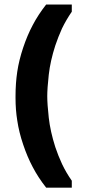

<svg xmlns="http://www.w3.org/2000/svg" viewBox="-20 -740 393 863"><path d="M192.4 -307.6Q192.4 -272.5 199.2 -210.9Q206.1 -149.4 228.5 -79.1Q241.2 -41 258.8 -2.9Q277.3 36.1 302.7 72.3Q302.7 83 302.7 103.5Q273.4 103.5 245.1 103.5Q215.8 103.5 187.5 103.5Q151.4 57.6 127 10.7Q102.5 -35.2 84 -90.8Q65.4 -145.5 57.6 -198.2Q49.8 -246.1 49.8 -299.8Q49.8 -303.7 49.8 -307.6Q49.8 -366.2 57.6 -418Q65.4 -469.7 84 -525.4Q102.5 -581.1 127 -627Q151.4 -673.8 187.5 -719.7Q225.6 -719.7 302.7 -719.7Q302.7 -709 302.7 -687.5Q277.3 -650.4 258.8 -612.3Q241.2 -573.2 228.5 -535.2Q206.1 -465.8 199.2 -404.3Q192.4 -342.8 192.4 -307.6Z"/></svg>

Font: Post Neon Display
Style: Regular
Weight: 700
Designer: Ward Goes
Version: Version 1.0